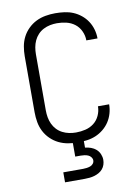

<svg xmlns="http://www.w3.org/2000/svg" viewBox="-102 -811 804 1099"><g transform="rotate(-10 300.0 -261.5)"><path d="M297 8Q269 8 240.5 3Q212 -2 186.5 -14.5Q161 -27 140 -47.5Q119 -68 106 -93.5Q93 -119 88 -147.5Q83 -176 83 -205V-530Q83 -559 88 -587.5Q93 -616 106 -641.5Q119 -667 140 -687.5Q161 -708 186.5 -720.5Q212 -733 240.5 -738Q269 -743 297 -743Q324 -743 350.5 -739.5Q377 -736 401 -726Q425 -716 446 -699Q467 -682 481.5 -660Q496 -638 503.5 -612Q511 -586 511 -560Q511 -560 511 -559.5Q511 -559 511 -559H446Q446 -559 446 -559.5Q446 -560 446 -560Q446 -587 434 -613Q422 -639 400.5 -655.5Q379 -672 352 -678.5Q325 -685 297 -685Q277 -685 257 -681Q237 -677 218.5 -667.5Q200 -658 186 -643Q172 -628 163.5 -609.5Q155 -591 151.5 -571Q148 -551 148 -530V-205Q148 -184 151.5 -164Q155 -144 163.5 -125.5Q172 -107 186 -92Q200 -77 218.5 -67.5Q237 -58 257 -54Q277 -50 297 -50Q325 -50 352 -56.5Q379 -63 400.5 -79.5Q422 -96 434 -122Q446 -148 446 -175Q446 -175 446 -175.5Q446 -176 446 -176H511Q511 -176 511 -175.5Q511 -175 511 -175Q511 -149 503.5 -123Q496 -97 481.5 -75Q467 -53 446 -36Q425 -19 401 -9Q377 1 350.5 4.5Q324 8 297 8ZM185 220V162H300Q311 162 321.5 160.5Q332 159 342 155.5Q352 152 359 143.5Q366 135 366 124Q366 114 359 105Q352 96 342 92Q332 88 321.5 86.5Q311 85 300 85H268V0H332V44Q350 46 366.5 52Q383 58 396 69.5Q409 81 416 97.5Q423 114 423 131Q423 145 418.5 159Q414 173 404.5 184Q395 195 382.5 202Q370 209 356.5 213Q343 217 328.5 218.5Q314 220 300 220Z"/></g></svg>

Font: Iosevka Aile Custom Light
Style: Regular
Weight: 300
Designer: Belleve Invis
Foundry: Belleve Invis
Version: Version 17.0.2; ttfautohint (v1.8.3)